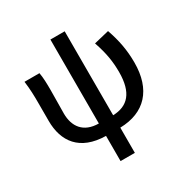

<svg xmlns="http://www.w3.org/2000/svg" viewBox="-199 -868 1196 1234"><g transform="rotate(-30 398.5 -251.0)"><path d="M579 -537C611 -443 621 -377 621 -300C621 -148 559 -82 449 -79V-702H343V-79C229 -80 180 -151 180 -247C180 -285 182 -364 182 -419C182 -469 181 -512 174 -550H63C71 -492 72 -438 72 -394V-255C72 -102 151 10 343 13V200H449V13C633 9 737 -104 737 -304C737 -396 722 -475 691 -564Z"/></g></svg>

Font: Genne Gothic Medium
Style: Regular
Weight: 500
Designer: Ryoko NISHIZUKA (kana & ideographs); Paul D. Hunt (Latin, Greek & Cyrillic); Wenlong ZHANG (bopomofo); Sandoll Communica
Foundry: Adobe Systems Incorporated
Version: Version 1.004;PS 1.004;hotconv 16.6.51;makeotf.lib2.5.65220